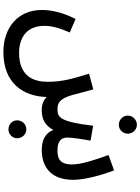

<svg xmlns="http://www.w3.org/2000/svg" viewBox="133 -731 830 1136"><g transform="rotate(90 548.0 -163.0)"><path d="M719 -451C747 -451 771 -475 771 -504C771 -533 747 -558 719 -558C688 -558 664 -533 664 -504C664 -475 688 -451 719 -451ZM288 232C471 232 550 116 554 -24C572 -6 597 5 631 5C684 5 720 -12 749 -63C768 -14 812 5 868 5C967 5 1044 -49 1044 -181C1044 -249 1016 -351 988 -423L897 -390C927 -310 953 -226 953 -175C953 -100 916 -88 870 -88C808 -88 794 -116 794 -146C794 -179 805 -245 812 -284L724 -299C700 -103 675 -88 627 -88C587 -88 564 -103 543 -173C537 -194 529 -224 509 -300L416 -275C444 -182 464 -121 464 -30C464 50 434 139 293 139C195 139 133 87 133 -10C133 -55 145 -98 172 -161L92 -195C45 -102 39 -32 39 4C39 150 148 232 288 232ZM746 202C774 202 798 179 798 150C798 121 774 96 746 96C715 96 692 121 692 150C692 179 715 202 746 202Z"/></g></svg>

Font: Noto Sans Arabic Cond Med
Style: Regular
Weight: 500
Width: 3
Designer: Monotype Design Team, Nadine Chahine, Nizar Qandah and Khaled Hosny
Foundry: Monotype Imaging Inc.
Version: Version 2.012